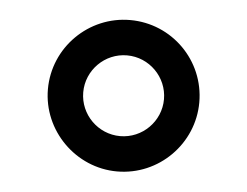

<svg xmlns="http://www.w3.org/2000/svg" viewBox="-34 -799 488 379"><g transform="rotate(5 210.0 -610.0)"><path d="M210 -530C166 -530 130 -566 130 -610C130 -654 166 -690 210 -690C254 -690 290 -654 290 -610C290 -566 254 -530 210 -530ZM210 -760C128 -760 60 -693 60 -610C60 -528 128 -460 210 -460C293 -460 360 -528 360 -610C360 -693 293 -760 210 -760Z"/></g></svg>

Font: Goli Medium
Style: Regular
Weight: 500
Designer: jaikishan Patel
Foundry: MagicType
Version: Version 1.000;Glyphs 3.2 (3242)